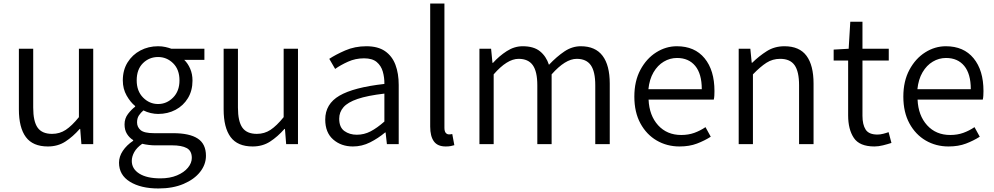

<svg xmlns="http://www.w3.org/2000/svg" viewBox="-20 -816 5630 1087"><path d="M251 13.2Q166 13.2 126.5 -40Q86.9 -93.3 86.9 -196.8V-540H168V-207Q168 -128.9 192.9 -93.5Q217.8 -58.1 274.9 -58.1Q317.9 -58.1 352.3 -80.8Q386.7 -103.5 426.8 -152.8V-540H507.8V0H440.9L434.1 -85.9H431.2Q392.6 -42 349.9 -14.4Q307.1 13.2 251 13.2Z M877 251Q777.3 251 715.6 212.9Q653.8 174.8 653.8 105Q653.8 70.3 675.3 38.1Q696.8 5.9 733.9 -19V-22.9Q712.9 -35.6 699 -57.6Q685.1 -79.6 685.1 -111.8Q685.1 -145.5 704.8 -171.1Q724.6 -196.8 745.1 -211.9V-215.8Q718.8 -236.8 697 -274.9Q675.3 -313 675.3 -360.8Q675.3 -419.4 702.4 -462.9Q729.5 -506.3 774.9 -530.3Q820.3 -554.2 875 -554.2Q897.5 -554.2 916.7 -549.8Q936 -545.4 950.2 -540H1137.2V-477.1H1022.9Q1043.5 -457.5 1056.6 -427.2Q1069.8 -397 1069.8 -359.9Q1069.8 -302.7 1043.9 -260.3Q1018.1 -217.8 973.9 -194.3Q929.7 -170.9 875 -170.9Q855 -170.9 833 -176Q811 -181.2 792 -190.9Q776.9 -178.2 766.4 -162.4Q755.9 -146.5 755.9 -123Q755.9 -96.7 776.1 -79.3Q796.4 -62 852.1 -62H960Q1053.2 -62 1099.6 -31.5Q1146 -1 1146 65.9Q1146 115.2 1113 157.2Q1080.1 199.2 1019.5 225.1Q959 251 877 251ZM875 -227.1Q923.8 -227.1 960 -263.7Q996.1 -300.3 996.1 -360.8Q996.1 -422.4 960.2 -457.8Q924.3 -493.2 875 -493.2Q824.7 -493.2 789.3 -458.3Q753.9 -423.3 753.9 -360.8Q753.9 -300.3 790 -263.7Q826.2 -227.1 875 -227.1ZM888.2 193.8Q941.9 193.8 981.9 177Q1022 160.2 1043.9 133.5Q1065.9 106.9 1065.9 78.1Q1065.9 38.1 1037.4 22.5Q1008.8 6.8 953.1 6.8H854Q841.3 6.8 822.5 4.6Q803.7 2.4 785.2 -2Q754.4 19.5 740.2 44.9Q726.1 70.3 726.1 95.2Q726.1 140.1 768.8 167Q811.5 193.8 888.2 193.8Z M1410.2 13.2Q1325.2 13.2 1285.6 -40Q1246.1 -93.3 1246.1 -196.8V-540H1327.1V-207Q1327.1 -128.9 1352.1 -93.5Q1377 -58.1 1434.1 -58.1Q1477.1 -58.1 1511.5 -80.8Q1545.9 -103.5 1585.9 -152.8V-540H1667V0H1600.1L1593.3 -85.9H1590.3Q1551.8 -42 1509 -14.4Q1466.3 13.2 1410.2 13.2Z M1978 13.2Q1911.6 13.2 1866.5 -26.1Q1821.3 -65.4 1821.3 -139.2Q1821.3 -227.5 1901.9 -274.4Q1982.4 -321.3 2156.2 -340.8Q2156.7 -377.4 2147.2 -410.6Q2137.7 -443.8 2112.8 -464.8Q2087.9 -485.8 2041 -485.8Q1992.7 -485.8 1950.4 -466.8Q1908.2 -447.8 1877.4 -425.8L1844.2 -482.9Q1879.4 -506.3 1934.1 -530.3Q1988.8 -554.2 2054.2 -554.2Q2119.6 -554.2 2159.9 -526.4Q2200.2 -498.5 2218.8 -449.2Q2237.3 -399.9 2237.3 -335V0H2170.4L2163.1 -65.9H2160.2Q2121.1 -33.2 2075.2 -10Q2029.3 13.2 1978 13.2ZM2000 -53.2Q2041.5 -53.2 2078.1 -72.3Q2114.7 -91.3 2156.2 -127.9V-286.1Q2060.5 -274.9 2004.6 -255.9Q1948.7 -236.8 1924.6 -209Q1900.4 -181.2 1900.4 -144Q1900.4 -95.2 1929.7 -74.2Q1959 -53.2 2000 -53.2Z M2503.4 13.2Q2457 13.2 2436.3 -15.9Q2415.5 -44.9 2415.5 -99.1V-795.9H2496.1V-92.8Q2496.1 -72.8 2503.4 -64Q2510.7 -55.2 2521.5 -55.2Q2524.9 -55.2 2528.8 -55.4Q2532.7 -55.7 2540.5 -57.1L2552.2 5.9Q2542.5 8.8 2531.5 11Q2520.5 13.2 2503.4 13.2Z M2694.3 0V-540H2760.3L2768.1 -460H2771Q2806.2 -499 2849.1 -526.6Q2892.1 -554.2 2939 -554.2Q3002 -554.2 3037.1 -525.6Q3072.3 -497.1 3087.9 -449.2Q3131.8 -495.6 3175.5 -524.9Q3219.2 -554.2 3268.1 -554.2Q3350.6 -554.2 3391.4 -500.2Q3432.1 -446.3 3432.1 -342.8V0H3350.1V-333Q3350.1 -411.1 3324.7 -447Q3299.3 -482.9 3245.1 -482.9Q3180.7 -482.9 3103 -395V0H3022V-333Q3022 -411.1 2996.3 -447Q2970.7 -482.9 2916 -482.9Q2851.1 -482.9 2774.9 -395V0Z M3827.1 13.2Q3755.9 13.2 3698 -20.5Q3640.1 -54.2 3605.7 -117.4Q3571.3 -180.7 3571.3 -269Q3571.3 -356.9 3605.7 -420.9Q3640.1 -484.9 3695.1 -519.5Q3750 -554.2 3812 -554.2Q3913.1 -554.2 3969 -486.1Q4024.9 -418 4024.9 -300.8Q4024.9 -287.6 4024.2 -274.7Q4023.4 -261.7 4021 -252H3651.9Q3655.8 -162.1 3705.8 -106.9Q3755.9 -51.8 3836.9 -51.8Q3877 -51.8 3910.4 -63.7Q3943.8 -75.7 3974.1 -96.2L4003.9 -42Q3968.8 -19.5 3926 -3.2Q3883.3 13.2 3827.1 13.2ZM3650.9 -311H3953.1Q3953.1 -397.9 3916 -442.9Q3878.9 -487.8 3813 -487.8Q3772.9 -487.8 3738 -467Q3703.1 -446.3 3679.9 -406.7Q3656.7 -367.2 3650.9 -311Z M4162.1 0V-540H4228L4235.8 -460.9H4238.8Q4277.8 -499 4321.5 -526.6Q4365.2 -554.2 4420.9 -554.2Q4505.9 -554.2 4545.9 -500.2Q4585.9 -446.3 4585.9 -342.8V0H4503.9V-333Q4503.9 -411.1 4478.5 -447Q4453.1 -482.9 4397 -482.9Q4354 -482.9 4319.3 -460.7Q4284.7 -438.5 4242.7 -395V0Z M4930.7 13.2Q4846.2 13.2 4814 -35.2Q4781.7 -83.5 4781.7 -163.1V-473.1H4699.7V-535.2L4784.7 -540L4793.9 -692.9H4862.8V-540H5011.7V-473.1H4862.8V-160.2Q4862.8 -110.4 4880.9 -82.3Q4898.9 -54.2 4947.8 -54.2Q4962.9 -54.2 4980.2 -58.6Q4997.6 -63 5010.7 -67.9L5026.9 -6.8Q5004.4 0.5 4979 6.8Q4953.6 13.2 4930.7 13.2Z M5350.1 13.2Q5278.8 13.2 5220.9 -20.5Q5163.1 -54.2 5128.7 -117.4Q5094.2 -180.7 5094.2 -269Q5094.2 -356.9 5128.7 -420.9Q5163.1 -484.9 5218 -519.5Q5272.9 -554.2 5335 -554.2Q5436 -554.2 5491.9 -486.1Q5547.9 -418 5547.9 -300.8Q5547.9 -287.6 5547.1 -274.7Q5546.4 -261.7 5543.9 -252H5174.8Q5178.7 -162.1 5228.8 -106.9Q5278.8 -51.8 5359.9 -51.8Q5399.9 -51.8 5433.3 -63.7Q5466.8 -75.7 5497.1 -96.2L5526.9 -42Q5491.7 -19.5 5449 -3.2Q5406.2 13.2 5350.1 13.2ZM5173.8 -311H5476.1Q5476.1 -397.9 5439 -442.9Q5401.9 -487.8 5335.9 -487.8Q5295.9 -487.8 5261 -467Q5226.1 -446.3 5202.9 -406.7Q5179.7 -367.2 5173.8 -311Z"/></svg>

Font: `nÑOS CN Normal
Style: Regular
Weight: 350
Designer: Ryoko NISHIZUKA ?XZm?[P (kana & ideographs); Paul D. Hunt (Latin, Greek & Cyrillic); Wenlong ZHANG _ e??? (bopomofo); Sa
Foundry: Adobe Systems Incorporated
Version: Version 1.004 June 21, 2023